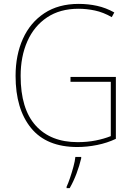

<svg xmlns="http://www.w3.org/2000/svg" viewBox="-20 -745 687 986"><path d="M342 -350H575V-32Q531 -11 479 -0.5Q427 10 377 10Q219 10 139.5 -87.5Q60 -185 60 -355Q60 -462 97.5 -545.5Q135 -629 207.5 -677Q280 -725 384 -725Q433 -725 478.5 -715Q524 -705 567 -681L554 -657Q510 -682 467.5 -691Q425 -700 383 -700Q288 -700 221.5 -655.5Q155 -611 120.5 -533Q86 -455 86 -355Q86 -186 163 -100.5Q240 -15 379 -15Q428 -15 471 -23.5Q514 -32 549 -46V-325H342ZM397 68Q388 106 373 146Q358 186 338 221H322V214Q330 197 339.5 169Q349 141 357 111.5Q365 82 367 61H397Z"/></svg>

Font: Noto Sans Kannada SemiCondensed Thin
Style: Regular
Weight: 100
Width: 4
Designer: Jelle Bosma - Monotype Design Team
Foundry: Monotype Imaging Inc.
Version: Version 2.005; ttfautohint (v1.8.4.7-5d5b)